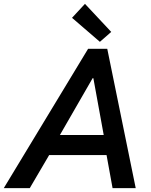

<svg xmlns="http://www.w3.org/2000/svg" viewBox="-63 -972 782 992"><path d="M-43.5 0 392.1 -719.7H491.2L638.2 0H518.6L481.9 -201.7L478 -246.1L419.4 -567.9H415.5L230.5 -246.6L208.5 -200.7L90.8 0ZM139.2 -170.9 160.2 -274.4H545.9L524.9 -170.9ZM453.1 -755.9 309.1 -879.9 376 -952.1 511.7 -807.1Z"/></svg>

Font: Reddit Sans SemiBold
Style: Italic
Weight: 600
Italic angle: -11.25°
Designer: Stephen Hutchings
Version: Version 1.013